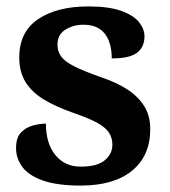

<svg xmlns="http://www.w3.org/2000/svg" viewBox="-20 -568 528 598"><path d="M231 10Q159 10 114.5 -5.5Q70 -21 50 -47.5Q30 -74 30 -107Q30 -140 46 -156Q62 -172 84 -177.5Q106 -183 123 -183Q123 -121 152.5 -85Q182 -49 231 -49Q283 -49 306.5 -69Q330 -89 330 -117Q330 -139 319 -155.5Q308 -172 281 -186.5Q254 -201 207 -217Q153 -236 116 -258.5Q79 -281 59.5 -312.5Q40 -344 40 -389Q40 -469 99 -508.5Q158 -548 255 -548Q318 -548 356.5 -534.5Q395 -521 412.5 -499.5Q430 -478 430 -455Q430 -421 406.5 -403.5Q383 -386 328 -386Q328 -436 306 -463.5Q284 -491 240 -491Q208 -491 183.5 -475.5Q159 -460 159 -429Q159 -408 170.5 -392Q182 -376 212 -361Q242 -346 296 -327Q341 -312 375 -290.5Q409 -269 428.5 -238.5Q448 -208 448 -166Q448 -83 391.5 -36.5Q335 10 231 10Z"/></svg>

Font: Noto Serif Gujarati
Style: Regular
Weight: 400
Designer: Universal Thirst, Indian Type Foundry and the Monotype Design Team
Foundry: Monotype Imaging Inc.
Version: Version 2.102